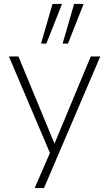

<svg xmlns="http://www.w3.org/2000/svg" viewBox="-20 -769 550 969"><path d="M155 180 232 3 25 -484H73L255 -44L438 -484H486L202 180ZM296 -549 354 -749H402L323 -549ZM187 -549 245 -749H293L214 -549Z"/></svg>

Font: Nunito Sans ExtraLight
Style: Regular
Weight: 200
Designer: Vernon Adams
Foundry: Vernon Adams
Version: Version 3.006; ttfautohint (v1.8.3)